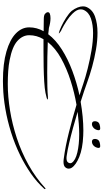

<svg xmlns="http://www.w3.org/2000/svg" viewBox="291 -900 721 1344"><g transform="rotate(90 652.0 -228.5)"><path d="M548 112Q425 112 341 87.5Q257 63 214.5 21.5Q172 -20 172 -72Q172 -125 199 -173Q173 -173 151.5 -173.5Q130 -174 116 -174Q88 -174 78 -182Q68 -190 66 -201Q65 -212 77 -216.5Q89 -221 108 -221Q138 -221 176 -210Q184 -209 195 -208Q206 -207 220 -205Q260 -258 327 -300.5Q394 -343 477 -374Q560 -405 648 -424Q627 -431 607 -437Q587 -443 568 -450Q521 -466 459.5 -481.5Q398 -497 333.5 -508Q269 -519 212 -519Q154 -519 110 -504Q66 -489 50 -453Q46 -444 46 -432Q46 -419 53 -405Q60 -391 77 -374Q96 -354 127.5 -333.5Q159 -313 187 -299Q194 -297 202 -291Q210 -285 213.5 -281.5Q217 -278 209 -280Q195 -283 165 -297Q135 -311 104.5 -330.5Q74 -350 57 -369Q41 -390 33 -410.5Q25 -431 25 -448Q25 -464 30 -474Q49 -516 97.5 -533Q146 -550 209 -550Q265 -550 326.5 -539.5Q388 -529 447.5 -512.5Q507 -496 556 -478Q582 -468 617.5 -456.5Q653 -445 693 -432Q745 -441 796 -446Q847 -451 894 -451Q904 -451 913 -450.5Q922 -450 931 -450Q1021 -446 1078.5 -422.5Q1136 -399 1155 -369Q1161 -360 1161 -348Q1161 -335 1150.5 -323.5Q1140 -312 1113 -312Q1108 -312 1102.5 -312.5Q1097 -313 1090 -314Q1006 -325 906.5 -350Q807 -375 714 -403Q631 -389 546 -362Q461 -335 389.5 -295.5Q318 -256 275 -202Q322 -200 378 -199Q434 -198 489 -198Q539 -198 584 -199Q629 -200 658 -203H666Q677 -203 677 -200Q677 -198 666.5 -194.5Q656 -191 631 -186Q600 -180 552 -177Q504 -174 448 -173Q392 -172 337 -172H255Q227 -125 227 -72Q227 -26 267 10.5Q307 47 401 65Q436 72 478 75Q520 78 569 78Q656 78 752.5 62.5Q849 47 946.5 15Q1044 -17 1134 -67Q1224 -117 1298 -185Q1299 -186 1301 -186Q1303 -186 1304 -183Q1305 -180 1302 -177Q1255 -125 1195 -83.5Q1135 -42 1068 -9Q990 29 907 55Q824 81 742.5 95Q661 109 588 111Q578 111 568 111.5Q558 112 548 112ZM1087 -333Q1107 -333 1115 -341Q1123 -349 1123 -358Q1123 -366 1120 -370Q1103 -396 1047.5 -409Q992 -422 918 -422Q885 -422 846 -419Q807 -416 763 -411Q820 -394 876.5 -378.5Q933 -363 982.5 -351.5Q1032 -340 1067 -335Q1072 -334 1077.5 -333.5Q1083 -333 1087 -333ZM973 -511Q953 -511 953 -532Q953 -540 956 -547Q961 -560 975.5 -564.5Q990 -569 1003 -569Q1016 -569 1016 -557Q1016 -548 1010 -536Q1004 -524 993.5 -517.5Q983 -511 973 -511ZM849 -511Q829 -511 829 -532Q829 -540 832 -547Q837 -560 851.5 -564.5Q866 -569 879 -569Q892 -569 892 -557Q892 -548 886 -536Q880 -524 869.5 -517.5Q859 -511 849 -511Z"/></g></svg>

Font: WindSong
Style: Regular
Weight: 400
Designer: Robert E. Leuschke
Foundry: Robert E. Leuschke
Version: Version 1.010; ttfautohint (v1.8.3)